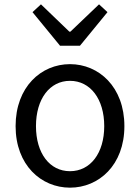

<svg xmlns="http://www.w3.org/2000/svg" viewBox="-20 -853 646 886"><path d="M303 13C436 13 554 -91 554 -271C554 -452 436 -557 303 -557C170 -557 52 -452 52 -271C52 -91 170 13 303 13ZM303 -63C209 -63 146 -146 146 -271C146 -396 209 -480 303 -480C397 -480 461 -396 461 -271C461 -146 397 -63 303 -63ZM257 -642H349L476 -797L437 -833L305 -707H300L169 -833L130 -797Z"/></svg>

Font: Source Han Sans JP
Style: Regular
Weight: 400
Designer: Ryoko NISHIZUKA 西塚涼子 (kana, bopomofo & ideographs); Paul D. Hunt (Latin, Greek & Cyrillic); Sandoll Communications 산돌커뮤니
Foundry: Adobe
Version: Version 2.004;hotconv 1.0.118;makeotfexe 2.5.65603